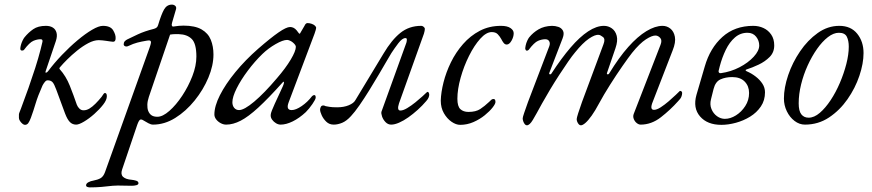

<svg xmlns="http://www.w3.org/2000/svg" viewBox="-20 -526 3780 832"><path d="M88 15Q83 15 77 10Q71 5 66.5 -2Q62 -9 62 -15Q62 -26 62 -29.5Q62 -33 64 -38Q66 -43 71 -56Q88 -101 103.5 -145Q119 -189 132.5 -231Q146 -273 156 -312Q162 -334 164 -345Q166 -356 156 -356Q141 -356 124.5 -349Q108 -342 84 -310Q80 -306 74 -307Q68 -308 68 -315Q68 -321 70.5 -330.5Q73 -340 77.5 -349.5Q82 -359 86 -364Q103 -385 124 -399.5Q145 -414 179 -414Q197 -414 209 -406.5Q221 -399 225 -384Q229 -369 222 -348L179 -221Q175 -210 179.5 -211Q184 -212 188 -217Q215 -253 248.5 -288Q282 -323 316 -351.5Q350 -380 379 -397Q408 -414 426 -414Q459 -414 470.5 -394.5Q482 -375 481 -360Q481 -345 470 -345Q465 -345 457 -346.5Q449 -348 440 -349Q432 -350 424 -351Q416 -352 408 -352Q387 -352 362.5 -339Q338 -326 314 -306.5Q290 -287 271 -268Q252 -249 242 -237Q238 -233 237.5 -230.5Q237 -228 239 -226Q266 -196 282.5 -154.5Q299 -113 313 -72Q317 -62 324.5 -55Q332 -48 342 -48Q355 -48 367.5 -55.5Q380 -63 393.5 -76.5Q407 -90 420 -106Q426 -114 428.5 -118.5Q431 -123 435 -123Q438 -123 440.5 -120Q443 -117 443 -109Q443 -93 427 -72.5Q411 -52 388.5 -32Q366 -12 344 1Q322 14 310 14Q294 14 283 3Q272 -8 262 -34L224 -137Q215 -162 207.5 -170Q200 -178 186 -178Q180 -178 174 -170.5Q168 -163 164 -155Q144 -110 134.5 -78Q125 -46 114 -16Q108 0 102.5 7.5Q97 15 88 15Z M369 286Q364 286 358.5 284Q353 282 353 277Q353 269 363.5 263.5Q374 258 383 257Q404 253 416 246Q428 239 435 220L628 -319Q633 -333 634 -340Q635 -347 631 -349.5Q627 -352 617 -350Q593 -346 575.5 -341.5Q558 -337 537 -327Q529 -323 522.5 -325.5Q516 -328 516 -334Q516 -342 520.5 -347Q525 -352 531 -355Q547 -363 577 -377Q607 -391 647 -401Q654 -403 658.5 -406.5Q663 -410 665 -417Q679 -464 691 -485Q703 -506 725 -506Q733 -506 739 -501Q745 -496 743 -487L726 -429Q723 -419 725 -414.5Q727 -410 731 -411Q744 -413 754.5 -414Q765 -415 775 -415Q825 -415 853.5 -398.5Q882 -382 893.5 -353.5Q905 -325 905 -290Q905 -242 883 -189.5Q861 -137 823.5 -90.5Q786 -44 739.5 -15Q693 14 643 14Q634 14 623 8Q612 2 602 -4Q593 -10 587.5 -7.5Q582 -5 575 14L509 209Q502 230 513.5 240.5Q525 251 550 253Q560 254 570 257Q580 260 580 268Q580 274 571 276.5Q562 279 551 279Q536 279 520 278.5Q504 278 490.5 278Q477 278 468 279Q443 282 419.5 284Q396 286 369 286ZM662 -20Q685 -20 714 -45.5Q743 -71 769.5 -111Q796 -151 813.5 -196Q831 -241 831 -281Q831 -337 811 -357Q791 -377 755 -378Q746 -378 737 -378Q728 -378 717 -376L625 -106Q619 -88 618.5 -72.5Q618 -57 622 -46Q627 -33 636.5 -26.5Q646 -20 662 -20Z M960 14Q948 14 936 7.5Q924 1 916.5 -9Q909 -19 909 -30Q909 -66 933 -113.5Q957 -161 1000 -213.5Q1043 -266 1099 -315Q1153 -362 1187 -385.5Q1221 -409 1237 -409Q1253 -409 1265 -395Q1279 -377 1277.5 -378.5Q1276 -380 1277 -380Q1279 -380 1280.5 -381.5Q1282 -383 1283 -386Q1297 -410 1300 -415Q1303 -420 1300 -416Q1306 -426 1312 -426Q1321 -426 1330 -423Q1339 -420 1344.5 -415Q1350 -410 1350 -405Q1350 -400 1343 -380L1231 -83Q1218 -49 1244 -49Q1262 -49 1287.5 -66.5Q1313 -84 1332 -109Q1334 -111 1336.5 -112.5Q1339 -114 1341 -114Q1345 -114 1346.5 -111.5Q1348 -109 1348 -103Q1348 -96 1334 -75.5Q1320 -55 1305 -40Q1277 -14 1248.5 0Q1220 14 1196 14Q1186 14 1176 8Q1166 2 1159.5 -7Q1153 -16 1153 -25Q1153 -36 1159 -48Q1155 -39 1158.5 -48Q1162 -57 1170.5 -76Q1179 -95 1189 -116Q1199 -137 1206 -153Q1211 -164 1210.5 -169.5Q1210 -175 1204 -168Q1143 -100 1099.5 -60Q1056 -20 1023 -3Q990 14 960 14ZM1016 -49Q1038 -49 1081.5 -85.5Q1125 -122 1180 -187Q1218 -231 1240 -268Q1262 -305 1262 -323Q1262 -331 1249 -342Q1243 -347 1236 -350Q1229 -353 1224 -353Q1206 -353 1174.5 -335Q1143 -317 1117 -292Q1084 -260 1054 -220Q1024 -180 1005.5 -143Q987 -106 987 -83Q987 -68 995 -58.5Q1003 -49 1016 -49Z M1426 14Q1407 14 1394 1.5Q1381 -11 1374 -26.5Q1367 -42 1367 -51Q1367 -56 1370 -62.5Q1373 -69 1381 -69Q1383 -69 1385 -68.5Q1387 -68 1391 -66Q1397 -65 1408 -63Q1419 -61 1441 -61Q1470 -61 1491.5 -70Q1513 -79 1520 -92L1642 -294Q1677 -353 1715 -383.5Q1753 -414 1805 -414Q1809 -414 1812.5 -412Q1816 -410 1818.5 -407Q1821 -404 1821 -401Q1821 -397 1820 -392Q1819 -387 1817 -380L1709 -78Q1699 -47 1715 -47Q1727 -47 1744.5 -57.5Q1762 -68 1780 -82.5Q1798 -97 1810.5 -108.5Q1823 -120 1826 -123Q1829 -126 1830.5 -127Q1832 -128 1833 -128Q1836 -128 1838 -124Q1840 -120 1840 -115Q1840 -111 1837.5 -104Q1835 -97 1827 -88Q1810 -68 1790 -50Q1770 -32 1749.5 -17.5Q1729 -3 1709.5 5.5Q1690 14 1675 14Q1661 14 1650.5 3Q1640 -8 1635.5 -21.5Q1631 -35 1633 -42L1741 -341Q1743 -348 1743 -354.5Q1743 -361 1737 -361Q1723 -361 1706 -338.5Q1689 -316 1676 -296Q1671 -288 1656.5 -263Q1642 -238 1622 -204Q1602 -170 1580 -134.5Q1558 -99 1537.5 -69.5Q1517 -40 1501 -23Q1482 -2 1463 6Q1444 14 1426 14Z M1974 15Q1956 15 1936.5 1.5Q1917 -12 1903.5 -35.5Q1890 -59 1890 -90Q1891 -126 1902 -169.5Q1913 -213 1934 -256Q1955 -299 1986.5 -335Q2018 -371 2059 -392.5Q2100 -414 2151 -414Q2178 -414 2192 -404.5Q2206 -395 2206 -382Q2206 -366 2196.5 -349.5Q2187 -333 2176 -333Q2168 -333 2162.5 -340Q2157 -347 2152 -357Q2146 -368 2137 -377.5Q2128 -387 2111 -387Q2087 -387 2061 -358Q2035 -329 2012.5 -284Q1990 -239 1976 -189Q1962 -139 1962 -98Q1962 -65 1975 -53Q1988 -41 2010 -41Q2042 -41 2061 -53.5Q2080 -66 2099 -84Q2106 -91 2109.5 -94Q2113 -97 2119 -97Q2127 -97 2127 -84Q2127 -76 2114.5 -60Q2102 -44 2080.5 -26.5Q2059 -9 2031.5 3Q2004 15 1974 15Z M2263 17Q2258 17 2254 12Q2250 7 2247.5 0Q2245 -7 2245 -13Q2245 -18 2251.5 -37Q2258 -56 2268 -84L2360 -325Q2365 -338 2360 -347Q2355 -356 2343 -356Q2328 -356 2311.5 -349Q2295 -342 2271 -310Q2267 -306 2262.5 -306.5Q2258 -307 2256 -314Q2256 -320 2258 -329.5Q2260 -339 2264.5 -349Q2269 -359 2273 -364Q2290 -385 2314 -399Q2338 -413 2372 -414Q2386 -414 2399.5 -409.5Q2413 -405 2419.5 -393Q2426 -381 2418 -360L2361 -212Q2358 -205 2362.5 -204Q2367 -203 2370 -208Q2413 -274 2452.5 -320Q2492 -366 2528.5 -390Q2565 -414 2597 -414Q2616 -414 2631.5 -403Q2647 -392 2652.5 -370.5Q2658 -349 2647 -317L2611 -212Q2608 -205 2612.5 -204Q2617 -203 2620 -208Q2662 -277 2702.5 -322.5Q2743 -368 2781 -391Q2819 -414 2851 -414Q2870 -414 2885 -402Q2900 -390 2904.5 -366.5Q2909 -343 2895 -308L2809 -86Q2794 -50 2814 -50Q2826 -50 2843 -61Q2860 -72 2877.5 -87Q2895 -102 2908 -114.5Q2921 -127 2925 -131Q2926 -132 2926.5 -132Q2927 -132 2928 -132Q2931 -132 2933.5 -129.5Q2936 -127 2936 -123Q2936 -115 2932.5 -106.5Q2929 -98 2918 -87Q2885 -50 2844 -18Q2803 14 2756 14Q2748 14 2739.5 7.5Q2731 1 2726.5 -10Q2722 -21 2726 -32L2842 -331Q2850 -351 2841.5 -361Q2833 -371 2822 -372Q2806 -373 2779 -355.5Q2752 -338 2719 -297Q2704 -278 2677.5 -240Q2651 -202 2623.5 -158.5Q2596 -115 2576 -78Q2559 -46 2544 -25Q2529 -4 2517 6.5Q2505 17 2497 17Q2492 17 2488 12.5Q2484 8 2481.5 2Q2479 -4 2479 -10Q2479 -15 2485.5 -35.5Q2492 -56 2502 -84L2595 -334Q2604 -357 2593 -365.5Q2582 -374 2575 -375Q2559 -377 2532 -358.5Q2505 -340 2472 -299Q2460 -285 2442 -259Q2424 -233 2403.5 -201.5Q2383 -170 2363.5 -137.5Q2344 -105 2329 -78Q2303 -30 2289 -6.5Q2275 17 2263 17Z M3106 15Q3045 15 3013.5 -21.5Q2982 -58 2998 -115Q3007 -146 3016 -176.5Q3025 -207 3034 -238Q3057 -318 3110.5 -366Q3164 -414 3244 -414Q3268 -414 3288.5 -404.5Q3309 -395 3322 -376Q3335 -357 3335 -329Q3335 -299 3315 -279Q3295 -259 3267.5 -246Q3240 -233 3215 -225Q3211 -224 3211 -221.5Q3211 -219 3216 -217Q3237 -208 3255 -194Q3273 -180 3284 -163Q3295 -146 3295 -126Q3295 -91 3277 -64.5Q3259 -38 3230.5 -20.5Q3202 -3 3169 6Q3136 15 3106 15ZM3121 -11Q3145 -11 3169 -26Q3193 -41 3209.5 -66.5Q3226 -92 3226 -123Q3226 -153 3207 -172.5Q3188 -192 3153 -192Q3124 -192 3102 -182Q3080 -172 3072 -140L3061 -96Q3055 -73 3063 -53.5Q3071 -34 3087 -22.5Q3103 -11 3121 -11ZM3104 -209Q3147 -215 3184.5 -234.5Q3222 -254 3246 -280Q3270 -306 3270 -329Q3270 -350 3256.5 -367Q3243 -384 3219 -384Q3188 -384 3164.5 -363.5Q3141 -343 3125 -310Q3109 -277 3099 -239L3094 -219Q3093 -214 3096 -211Q3099 -208 3104 -209Z M3468 14Q3444 14 3423 -2Q3402 -18 3389.5 -44Q3377 -70 3377 -99Q3377 -146 3395.5 -200.5Q3414 -255 3447 -303.5Q3480 -352 3523.5 -383Q3567 -414 3617 -414Q3667 -414 3694.5 -380Q3722 -346 3722 -296Q3722 -251 3704 -197.5Q3686 -144 3652.5 -96Q3619 -48 3572.5 -17Q3526 14 3468 14ZM3484 -16Q3508 -16 3532.5 -37Q3557 -58 3579.5 -92Q3602 -126 3619.5 -167Q3637 -208 3647.5 -249Q3658 -290 3658 -324Q3658 -350 3649.5 -367Q3641 -384 3615 -384Q3592 -384 3567.5 -365Q3543 -346 3520.5 -314Q3498 -282 3480 -242.5Q3462 -203 3451.5 -160.5Q3441 -118 3441 -78Q3441 -45 3452.5 -30.5Q3464 -16 3484 -16Z"/></svg>

Font: EB Garamond
Style: Italic
Weight: 400
Italic angle: -17.2°
Designer: Georg Duffner and Octavio Pardo
Foundry: Georg Duffner
Version: Version 1.001